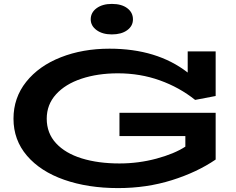

<svg xmlns="http://www.w3.org/2000/svg" viewBox="-20 -949 1208 982"><path d="M219 -342Q219 -268 266.5 -216.5Q314 -165 398 -139Q482 -113 591 -113Q688 -113 779.5 -137.5Q871 -162 928 -199V-253H591V-372H1083V-133Q988 -68 859 -27.5Q730 13 584 13Q430 13 308.5 -29.5Q187 -72 118 -152.5Q49 -233 49 -342Q49 -449 114 -530.5Q179 -612 291 -656Q403 -700 540 -700Q783 -700 940 -578V-686H1083V-458L978 -438Q898 -502 797.5 -538Q697 -574 583 -574Q480 -574 397 -546.5Q314 -519 266.5 -466.5Q219 -414 219 -342ZM444 -850Q444 -885 474 -907Q504 -929 552 -929Q602 -929 631 -907Q660 -885 660 -850Q660 -816 630.5 -794.5Q601 -773 552 -773Q504 -773 474 -795Q444 -817 444 -850Z"/></svg>

Font: BioRhyme Expanded ExtraBold
Style: Regular
Weight: 800
Width: 7
Designer: Aoife Mooney
Foundry: Aoife Mooney Type
Version: Version 1.000